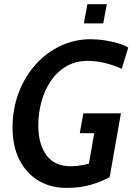

<svg xmlns="http://www.w3.org/2000/svg" viewBox="-20 -906 648 940"><path d="M305.5 14Q228.5 14 169 -21.2Q109.5 -56.5 75.5 -122.8Q41.5 -189 41.5 -281.5Q41.5 -373 71.2 -451.5Q101 -530 153.5 -589Q206 -648 275.5 -681Q345 -714 424.5 -714Q456.5 -714 491 -708.8Q525.5 -703.5 556.5 -694.5Q587.5 -685.5 608 -673.5L576 -569Q543 -585 497.5 -596.5Q452 -608 410 -608Q350 -608 304.5 -581.2Q259 -554.5 228.5 -509.2Q198 -464 182.8 -407.8Q167.5 -351.5 167.5 -292Q167.5 -201 207 -146.5Q246.5 -92 328 -92Q354 -92 387 -98.2Q420 -104.5 455.5 -119L407 -57L450 -304L491.5 -254H370.5L388 -351H572L517 -39Q479 -17.5 426.2 -1.8Q373.5 14 305.5 14ZM390.5 -791.5 408 -885.5H503L485.5 -791.5Z"/></svg>

Font: Cabin SemiCondensedSemiBold
Style: Italic
Weight: 600
Width: 4
Italic angle: -10°
Designer: Pablo Impallari
Foundry: Pablo Impallari. http://www.impallari.com Igino Marini. http://www.ikern.com
Version: Version 3.001